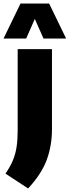

<svg xmlns="http://www.w3.org/2000/svg" viewBox="-61 -828 394 1086"><path d="M98 238 -30 154Q-3 115 12 78.8Q27 42.5 33 2Q39 -38.5 39 -90V-550H233V-98Q233 -4.5 203.5 75.8Q174 156 98 238ZM-41 -610 55 -808H217L313 -610H185L136 -721L87 -610Z"/></svg>

Font: Encode Sans Cnd Black
Style: Regular
Weight: 900
Width: 3
Designer: Multiple Designers
Foundry: Impallari Type
Version: Version 3.002; ttfautohint (v1.8.3) -l 8 -r 50 -G 200 -x 14 